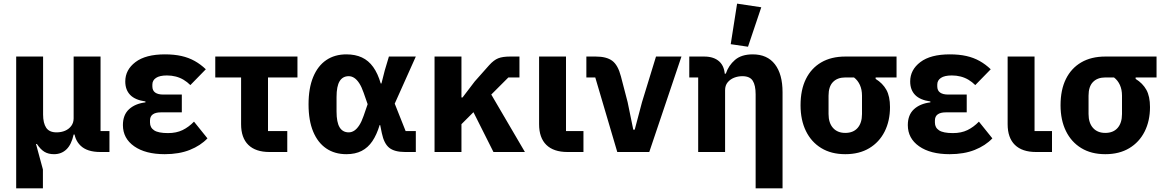

<svg xmlns="http://www.w3.org/2000/svg" viewBox="-20 -836 6403 1056"><path d="M216 200H69V-525H217V-206Q217 -159 234 -133.5Q251 -108 291 -108Q317 -108 338 -117Q359 -126 372 -143.5Q385 -161 385 -185V-525H533V-115H582V0H532Q459 0 423 -35Q387 -70 387 -128V-132L435 -96H385Q373 -41 345.5 -14.5Q318 12 277 12Q246 12 224.5 -1Q203 -14 183 -44H178L216 96Z M1047 -167 1121 -75Q1083 -35 1024 -11.5Q965 12 886 12Q780 12 718 -31.5Q656 -75 656 -148Q656 -204 689.5 -235Q723 -266 780 -273V-278Q723 -286 696 -314Q669 -342 669 -388Q669 -452 725 -494.5Q781 -537 887 -537Q938 -537 978 -528Q1018 -519 1051 -500.5Q1084 -482 1112 -455L1027 -368Q1010 -385 990 -397Q970 -409 947 -415Q924 -421 898 -421Q858 -421 838 -407.5Q818 -394 818 -371V-361Q818 -338 833.5 -327Q849 -316 877 -316H980V-218H864Q836 -218 820.5 -207Q805 -196 805 -173V-162Q805 -134 828 -119Q851 -104 904 -104Q950 -104 984 -120.5Q1018 -137 1047 -167Z M1560 0H1462Q1386 0 1346 -39Q1306 -78 1306 -153V-410H1164V-525H1616V-410H1454V-115H1560Z M2267 -115V0H2208Q2150 0 2121 -23Q2092 -46 2080 -104L2071 -148H2068Q2052 -95 2028 -59.5Q2004 -24 1969 -6Q1934 12 1885 12Q1821 12 1774.5 -19.5Q1728 -51 1702.5 -112Q1677 -173 1677 -262Q1677 -351 1702.5 -412.5Q1728 -474 1774.5 -505.5Q1821 -537 1885 -537Q1934 -537 1970.5 -520Q2007 -503 2032.5 -467.5Q2058 -432 2074 -377H2078L2096 -448L2119 -525H2267L2151 -266L2211 -115ZM1898 -108Q1914 -108 1928.5 -117.5Q1943 -127 1956 -147Q1969 -167 1980 -199L2002 -263L1980 -326Q1969 -358 1956 -378Q1943 -398 1928.5 -407.5Q1914 -417 1898 -417Q1865 -417 1848 -389.5Q1831 -362 1831 -302V-223Q1831 -163 1848 -135.5Q1865 -108 1898 -108Z M2694 0 2584 -219 2518 -153V0H2370V-525H2518V-300H2524L2591 -388L2670 -477Q2696 -506 2720.5 -515.5Q2745 -525 2785 -525H2837V-410H2776L2682 -316L2867 0Z M3189 -115V0H3101Q3025 0 2985 -39Q2945 -78 2945 -153V-525H3093V-115Z M3551 0H3375L3254 -410H3205V-525H3257Q3316 -525 3347.5 -501.5Q3379 -478 3395 -416L3432 -274L3463 -123H3471L3511 -274L3588 -525H3728Z M3968 0H3820V-410H3771V-525H3853Q3907 -525 3937 -497Q3967 -469 3967 -413V-406L3930 -431H3972Q3987 -476 4022.5 -506.5Q4058 -537 4120 -537Q4200 -537 4242 -482.5Q4284 -428 4284 -329V200H4136V-317Q4136 -367 4120 -392Q4104 -417 4063 -417Q4039 -417 4017.5 -408.5Q3996 -400 3982 -383Q3968 -366 3968 -340ZM4167 -796 4094 -579 3999 -593 4034 -816Z M4911 -410H4796V-402Q4835 -378 4855 -342Q4875 -306 4875 -247Q4875 -171 4845.5 -112.5Q4816 -54 4761 -21Q4706 12 4629 12Q4552 12 4497 -21.5Q4442 -55 4412.5 -115.5Q4383 -176 4383 -257Q4383 -342 4412.5 -401.5Q4442 -461 4497 -493Q4552 -525 4629 -525H4911ZM4677 -410H4629Q4586 -410 4561.5 -385Q4537 -360 4537 -310V-209Q4537 -160 4561.5 -132.5Q4586 -105 4629 -105Q4673 -105 4697 -132.5Q4721 -160 4721 -209V-310Q4721 -343 4709.5 -368.5Q4698 -394 4677 -410Z M5364 -167 5438 -75Q5400 -35 5341 -11.5Q5282 12 5203 12Q5097 12 5035 -31.5Q4973 -75 4973 -148Q4973 -204 5006.5 -235Q5040 -266 5097 -273V-278Q5040 -286 5013 -314Q4986 -342 4986 -388Q4986 -452 5042 -494.5Q5098 -537 5204 -537Q5255 -537 5295 -528Q5335 -519 5368 -500.5Q5401 -482 5429 -455L5344 -368Q5327 -385 5307 -397Q5287 -409 5264 -415Q5241 -421 5215 -421Q5175 -421 5155 -407.5Q5135 -394 5135 -371V-361Q5135 -338 5150.5 -327Q5166 -316 5194 -316H5297V-218H5181Q5153 -218 5137.5 -207Q5122 -196 5122 -173V-162Q5122 -134 5145 -119Q5168 -104 5221 -104Q5267 -104 5301 -120.5Q5335 -137 5364 -167Z M5766 -115V0H5678Q5602 0 5562 -39Q5522 -78 5522 -153V-525H5670V-115Z M6341 -410H6226V-402Q6265 -378 6285 -342Q6305 -306 6305 -247Q6305 -171 6275.5 -112.5Q6246 -54 6191 -21Q6136 12 6059 12Q5982 12 5927 -21.5Q5872 -55 5842.5 -115.5Q5813 -176 5813 -257Q5813 -342 5842.5 -401.5Q5872 -461 5927 -493Q5982 -525 6059 -525H6341ZM6107 -410H6059Q6016 -410 5991.5 -385Q5967 -360 5967 -310V-209Q5967 -160 5991.5 -132.5Q6016 -105 6059 -105Q6103 -105 6127 -132.5Q6151 -160 6151 -209V-310Q6151 -343 6139.5 -368.5Q6128 -394 6107 -410Z"/></svg>

Font: IBM Plex Sans Var
Style: Regular
Weight: 400
Designer: Mike Abbink, Paul van der Laan, Pieter van Rosmalen
Foundry: Bold Monday
Version: Version 3.000